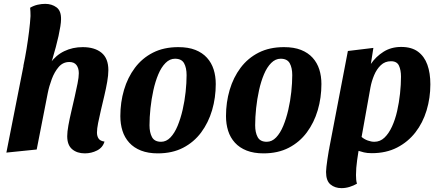

<svg xmlns="http://www.w3.org/2000/svg" viewBox="-20 -774 2269 994"><path d="M419 20Q379 20 353.5 -1.5Q328 -23 328 -69Q328 -91 334 -124.5Q340 -158 349 -196Q358 -234 366.5 -272Q375 -310 381.5 -342Q388 -374 388 -395Q388 -421 376 -437Q364 -453 339 -453Q306 -453 284 -427.5Q262 -402 248 -364.5Q234 -327 227 -291L170 0L13 16L104 -445L239 -446Q269 -488 312.5 -509Q356 -530 408 -530Q470 -530 505.5 -501Q541 -472 541 -411Q541 -385 535 -350.5Q529 -316 520 -278Q511 -240 502.5 -204Q494 -168 488 -137.5Q482 -107 482 -88Q482 -69 490.5 -56.5Q499 -44 521 -41Q512 -10 482.5 5Q453 20 419 20ZM235 -417 101 -433Q110 -475 117.5 -521Q125 -567 130.5 -611.5Q136 -656 138 -691Q138 -703 137.5 -713.5Q137 -724 136 -734Q155 -745 175 -749.5Q195 -754 214 -754Q248 -754 272.5 -736Q297 -718 296 -674Q296 -660 292.5 -637.5Q289 -615 283 -587.5Q277 -560 269 -530.5Q261 -501 252.5 -472Q244 -443 235 -417Z M797 20Q747 20 710 5.5Q673 -9 649 -35.5Q625 -62 614 -97Q603 -132 603 -173Q603 -244 622 -308.5Q641 -373 678.5 -423Q716 -473 772 -501.5Q828 -530 903 -530Q955 -530 991.5 -515.5Q1028 -501 1051.5 -475Q1075 -449 1086 -414.5Q1097 -380 1097 -339Q1097 -268 1078 -203.5Q1059 -139 1021.5 -88.5Q984 -38 928 -9Q872 20 797 20ZM814 -40Q841 -40 862.5 -62.5Q884 -85 899.5 -122.5Q915 -160 925.5 -205.5Q936 -251 941 -298Q946 -345 946 -385Q946 -423 933 -446.5Q920 -470 886 -470Q859 -470 837 -448Q815 -426 799.5 -389Q784 -352 774 -306.5Q764 -261 759 -214Q754 -167 754 -125Q754 -88 767 -64Q780 -40 814 -40Z M1344 20Q1294 20 1257 5.5Q1220 -9 1196 -35.5Q1172 -62 1161 -97Q1150 -132 1150 -173Q1150 -244 1169 -308.5Q1188 -373 1225.5 -423Q1263 -473 1319 -501.5Q1375 -530 1450 -530Q1502 -530 1538.5 -515.5Q1575 -501 1598.5 -475Q1622 -449 1633 -414.5Q1644 -380 1644 -339Q1644 -268 1625 -203.5Q1606 -139 1568.5 -88.5Q1531 -38 1475 -9Q1419 20 1344 20ZM1361 -40Q1388 -40 1409.5 -62.5Q1431 -85 1446.5 -122.5Q1462 -160 1472.5 -205.5Q1483 -251 1488 -298Q1493 -345 1493 -385Q1493 -423 1480 -446.5Q1467 -470 1433 -470Q1406 -470 1384 -448Q1362 -426 1346.5 -389Q1331 -352 1321 -306.5Q1311 -261 1306 -214Q1301 -167 1301 -125Q1301 -88 1314 -64Q1327 -40 1361 -40Z M1905 19Q1881 19 1864.5 15Q1848 11 1822 3L1685 -9L1781 -510L1913 -526L1900 -443Q1926 -481 1965.5 -506Q2005 -531 2057 -531Q2111 -531 2144 -506.5Q2177 -482 2192.5 -439Q2208 -396 2208 -337Q2208 -267 2188.5 -202.5Q2169 -138 2130.5 -88.5Q2092 -39 2035.5 -10Q1979 19 1905 19ZM1748 200Q1714 200 1691 181Q1668 162 1668 116Q1668 106 1670 89Q1672 72 1675 51Q1678 30 1682 7Q1686 -16 1691 -37L1842 -25Q1835 12 1829 54.5Q1823 97 1823 132Q1823 144 1824 155.5Q1825 167 1828 177Q1811 187 1790 193.5Q1769 200 1748 200ZM1918 -40Q1948 -40 1970.5 -61.5Q1993 -83 2009.5 -119Q2026 -155 2036 -199Q2046 -243 2051 -289.5Q2056 -336 2056 -377Q2056 -411 2045.5 -434Q2035 -457 2004 -457Q1973 -457 1951.5 -436.5Q1930 -416 1917 -385Q1904 -354 1898 -322L1852 -65Q1866 -53 1884 -46.5Q1902 -40 1918 -40Z"/></svg>

Font: Sansita Swashed Light SemiBold
Style: Regular
Weight: 600
Version: Version 1.003